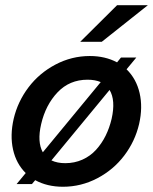

<svg xmlns="http://www.w3.org/2000/svg" viewBox="-20 -710 590 740"><path d="M549.8 -689.9 372.1 -548.8H289.1L431.2 -689.9ZM467.8 -442.9Q505.4 -406.2 518.1 -351.3Q530.8 -296.4 516.1 -231.9Q500.5 -165.5 459 -110.6Q417.5 -55.7 355 -22.9Q292.5 9.8 222.7 9.8Q162.1 9.8 115.7 -15.6L103 -0.5H43.9L79.1 -43Q42.5 -79.1 30.3 -133.5Q18.1 -188 32.7 -252Q48.3 -318.4 89.8 -373.3Q131.3 -428.2 193.8 -461.2Q256.3 -494.1 326.2 -494.1Q385.3 -494.1 431.2 -469.7L446.3 -488.3H505.4ZM138.7 -231.9Q122.6 -163.1 145 -123L368.2 -393.6Q346.7 -402.8 317.4 -402.8Q248 -402.8 201.9 -354.2Q155.8 -305.7 138.7 -231.9ZM410.2 -252Q426.3 -323.7 402.3 -363.3L178.2 -91.8Q200.7 -81.1 231.4 -81.1Q267.1 -81.1 297.6 -94.7Q328.1 -108.4 350.1 -132.6Q372.1 -156.7 387 -186.8Q401.9 -216.8 410.2 -252Z"/></svg>

Font: HK Grotesk SemiBold Italic
Style: Regular
Weight: 600
Italic angle: -13°
Designer: Alfredo Marco Pradil and Stefan Peev
Foundry: Hanken Design Co.
Version: Version 1.000;PS 001.000;hotconv 1.0.88;makeotf.lib2.5.64775